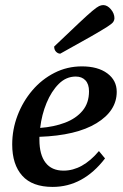

<svg xmlns="http://www.w3.org/2000/svg" viewBox="-20 -723 484 755"><path d="M187 12Q107 12 67.5 -32Q28 -76 28 -155Q28 -214 49 -269Q70 -324 107 -367.5Q144 -411 194 -436.5Q244 -462 302 -462Q365 -462 402 -434.5Q439 -407 439 -362Q439 -287 359.5 -238.5Q280 -190 135 -185Q135 -179 135 -173Q135 -115 159 -83.5Q183 -52 230 -52Q304 -52 369 -129L393 -100Q307 12 187 12ZM278 -422Q240 -422 211 -393Q182 -364 163 -318Q144 -272 138 -220Q192 -224 235.5 -240.5Q279 -257 304.5 -287.5Q330 -318 330 -364Q330 -392 316 -407Q302 -422 278 -422ZM217 -512Q208 -512 200.5 -519.5Q193 -527 193 -540Q255 -599 290 -632Q325 -665 343 -680Q361 -695 369.5 -699Q378 -703 386 -703Q402 -703 416 -686.5Q430 -670 430 -651Q430 -644 425.5 -637Q421 -630 401.5 -617.5Q382 -605 338.5 -580Q295 -555 217 -512Z"/></svg>

Font: Petrona SemiBold
Style: Italic
Weight: 600
Italic angle: -9°
Designer: Ringo R. Seeber
Foundry: Ringo R. Seeber
Version: Version 2.001; ttfautohint (v1.8.3)